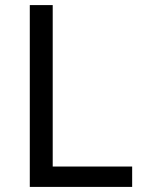

<svg xmlns="http://www.w3.org/2000/svg" viewBox="-20 -734 564 754"><path d="M97 0H499V-80H187V-714H97Z"/></svg>

Font: Noto Sans Cypriot
Style: Regular
Weight: 400
Designer: Monotype Design Team
Foundry: Monotype Imaging Inc.
Version: Version 2.002